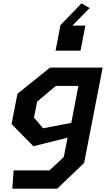

<svg xmlns="http://www.w3.org/2000/svg" viewBox="-20 -934 660 1154"><path d="M54 200H324L485.5 45.5L597 -527.5H280.5L85 -370.5L49.5 -188.5L180.5 -55L386 -106.5L363.5 9.5L277.5 90H62ZM184.5 -227 203 -323 315.5 -417.5H451L408.5 -195.5L239 -163ZM314 -629.5H464L493 -780H415L518.5 -885.5L470 -914L343.5 -783Z"/></svg>

Font: Monaspace Krypton SemiBold
Style: Italic
Weight: 600
Italic angle: -11°
Designer: Riley Cran & the Lettermatic Team
Foundry: Lettermatic
Version: Version 1.101 (Monaspace Krypton)